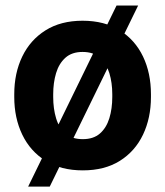

<svg xmlns="http://www.w3.org/2000/svg" viewBox="-20 -614 605 703"><path d="M162.1 69.3H83L406.7 -593.8H485.8ZM32.2 -269Q32.2 -346.2 61.5 -407Q90.8 -467.8 146.7 -502.9Q202.6 -538.1 282.2 -538.1Q362.8 -538.1 418.7 -502.9Q474.6 -467.8 503.7 -407Q532.7 -346.2 532.7 -269V-258.8Q532.7 -182.1 503.7 -121.1Q474.6 -60.1 418.9 -25.1Q363.3 9.8 283.2 9.8Q203.1 9.8 147 -25.1Q90.8 -60.1 61.5 -121.1Q32.2 -182.1 32.2 -258.8ZM174.8 -258.8Q174.8 -216.3 185.3 -181.2Q195.8 -146 219.5 -125.2Q243.2 -104.5 283.2 -104.5Q322.3 -104.5 345.9 -125.2Q369.6 -146 380.4 -181.2Q391.1 -216.3 391.1 -258.8V-269Q391.1 -311 380.4 -346.2Q369.6 -381.3 345.9 -402.6Q322.3 -423.8 282.2 -423.8Q243.2 -423.8 219.5 -402.6Q195.8 -381.3 185.3 -346.2Q174.8 -311 174.8 -269Z"/></svg>

Font: Heebo
Style: Bold
Weight: 700
Designer: Oded Ezer
Foundry: Ezer Type House
Version: Version 3.100